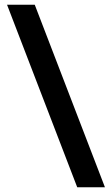

<svg xmlns="http://www.w3.org/2000/svg" viewBox="-20 -731 464 812"><path d="M9.8 -710.9H127L423.8 61H306.6Z"/></svg>

Font: Vazir Medium
Style: Medium
Weight: 500
Designer: Saber Rastikerdar
Foundry: Saber Rastikerdar
Version: Version 30.0.0